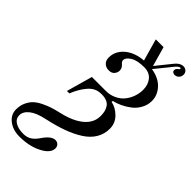

<svg xmlns="http://www.w3.org/2000/svg" viewBox="-362 -981 1311 1311"><g transform="rotate(45 293.0 -326.0)"><path d="M-28 124Q-28 87 -14 56.5Q0 26 21 6.5Q42 -13 75 -29Q108 -45 136.5 -54Q165 -63 204 -72Q304 -95 358.5 -141Q413 -187 413 -252Q413 -275 409 -292.5Q405 -310 394.5 -327Q384 -344 363.5 -353Q343 -362 313 -362Q278 -362 254 -349Q230 -336 211 -312Q194 -292 179.5 -266Q165 -240 159 -225L153 -210H129L182 -398H316Q358 -398 393 -415Q428 -432 449 -459Q470 -486 481 -518.5Q492 -551 492 -584Q492 -633 465 -665.5Q438 -698 387 -698Q321 -698 286 -676Q251 -654 251 -630Q251 -617 264 -606Q286 -588 286 -563Q286 -544 272.5 -527.5Q259 -511 232 -511Q204 -511 186.5 -527.5Q169 -544 169 -573Q169 -635 219.5 -678.5Q270 -722 354 -729L309 -888H384L424 -746L515 -859Q542 -892 573 -892Q590 -892 602 -881Q614 -870 614 -852Q614 -832 601 -819.5Q588 -807 571 -807Q561 -807 553.5 -812.5Q546 -818 546 -828Q546 -843 561 -853Q570 -859 570 -864Q570 -870 564 -870Q552 -870 532 -847L434 -726Q508 -714 548 -670.5Q588 -627 588 -572Q588 -533 569 -498.5Q550 -464 520.5 -441.5Q491 -419 460 -404.5Q429 -390 399 -383L397 -373Q444 -364 481.5 -326Q519 -288 519 -235Q519 -184 494 -141.5Q469 -99 420.5 -67.5Q372 -36 309 -13Q246 10 163 28Q88 44 52 73Q16 102 16 137Q16 171 46 189.5Q76 208 124 208Q160 208 184.5 192Q209 176 229 146Q272 82 311 82Q327 82 339 93Q351 104 351 123Q351 169 282.5 204.5Q214 240 120 240Q57 240 14.5 207.5Q-28 175 -28 124Z"/></g></svg>

Font: Old Standard TT
Style: Italic
Weight: 400
Italic angle: -15.2°
Designer: Alexey Kryukov <alexios@thessalonica.org.ru>
Version: Version 2.2